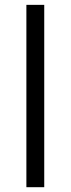

<svg xmlns="http://www.w3.org/2000/svg" viewBox="-20 -779 294 799"><path d="M89.8 0V-758.8H164.1V0Z"/></svg>

Font: Gothic A1
Style: Regular
Weight: 400
Designer: HanYang I&C Co.,Ltd.
Foundry: HanYang I&C Co.,Ltd.
Version: Version 2.50